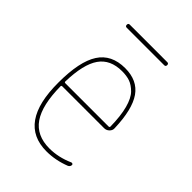

<svg xmlns="http://www.w3.org/2000/svg" viewBox="-203 -793 905 905"><g transform="rotate(45 250.0 -340.0)"><path d="M253.9 -509.8Q175.8 -509.8 138.7 -456.5Q101.6 -403.3 98.6 -286.1Q98.6 -280.3 104.5 -280.3H392.6Q398.4 -280.3 399.4 -285.2Q398.4 -356.4 385.7 -403.3Q373 -450.2 351.1 -472.2Q329.1 -494.1 306.6 -502Q284.2 -509.8 253.9 -509.8ZM268.6 9.8Q78.1 9.8 79.1 -259.8Q79.1 -399.4 121.1 -464.8Q163.1 -530.3 253.9 -530.3Q335.9 -530.3 375.5 -473.6Q415 -417 418.9 -294.9Q419.9 -281.2 409.2 -270.5Q398.4 -259.8 383.8 -259.8H104.5Q99.6 -259.8 98.6 -255.9Q99.6 -129.9 141.1 -69.8Q182.6 -9.8 268.6 -9.8Q328.1 -9.8 387.7 -36.1Q391.6 -38.1 395.5 -36.1Q399.4 -34.2 399.4 -30.3Q399.4 -19.5 388.7 -13.7Q329.1 9.8 268.6 9.8ZM124 -669.9Q114.3 -669.9 114.3 -680.2Q114.3 -690.4 124 -690.4H374Q383.8 -690.4 383.8 -680.2Q383.8 -669.9 374 -669.9Z"/></g></svg>

Font: Rounded Mgen+ 1m thin
Style: Regular
Weight: 100
Designer: [Source Han Sans]
Ryoko NISHIZUKA  (kana & ideographs); Paul D. Hunt (Latin, Greek & Cyrillic); Wenlong ZHANG  (bopomofo
Version: Version 1.059.20150602